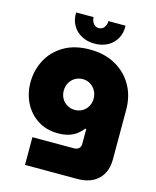

<svg xmlns="http://www.w3.org/2000/svg" viewBox="-132 -804 891 1097"><g transform="rotate(15 313.0 -255.5)"><path d="M123 203V39H368Q386 39 397 29.5Q408 20 408 4V-86H402Q389 -69 369.5 -53.5Q350 -38 322.5 -29Q295 -20 257 -20Q189 -20 138 -52.5Q87 -85 59 -140Q31 -195 31 -261Q31 -332 63 -393.5Q95 -455 158 -492.5Q221 -530 312 -530Q398 -530 462.5 -494.5Q527 -459 563.5 -396Q600 -333 600 -250V43Q600 117 556 160Q512 203 433 203ZM316 -174Q341 -174 361 -186Q381 -198 392.5 -218.5Q404 -239 404 -263Q404 -289 392.5 -310Q381 -331 361 -343.5Q341 -356 316 -356Q291 -356 270.5 -344Q250 -332 238.5 -311Q227 -290 227 -264Q227 -239 238.5 -218.5Q250 -198 270.5 -186Q291 -174 316 -174ZM327 -569Q283 -569 249 -587.5Q215 -606 196.5 -639Q178 -672 180 -714H283Q283 -693 295.5 -677Q308 -661 327 -661Q347 -661 359 -676.5Q371 -692 371 -714H472Q474 -672 456 -639Q438 -606 404.5 -587.5Q371 -569 327 -569Z"/></g></svg>

Font: MuseoModerno Thin Black
Style: Regular
Weight: 900
Version: Version 1.002